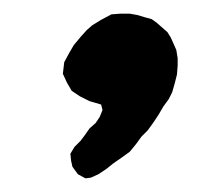

<svg xmlns="http://www.w3.org/2000/svg" viewBox="-20 -150 323 281"><path d="M143 -129 156 -130H170L181 -128L191 -125L202 -122L209 -117L225 -103L230 -95L238 -77L240 -65V-54L239 -41L236 -29L232 -15L227 -5L219 6L212 18L204 30L196 41L187 50L179 61L170 72L159 80L146 89L136 97L124 105L113 110L105 111L94 105L86 94L84 85L83 75L89 65L98 56L104 48L111 38L120 30L126 21L130 11L128 3L111 -2L97 -9L85 -17L78 -29L72 -42L74 -59L81 -72L88 -84L98 -96L107 -106L115 -113L128 -121Z"/></svg>

Font: Tagesschrift
Style: Regular
Weight: 400
Designer: Yanone
Version: Version 2.000; ttfautohint (v1.8.4.7-5d5b)